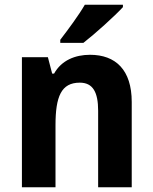

<svg xmlns="http://www.w3.org/2000/svg" viewBox="-20 -837 642 806"><path d="M496 -807V-817H336C310 -772 266 -713 233 -670V-657H330C379 -695 462 -770 496 -807ZM358 -607C296 -607 238 -584 207 -528H199L181 -597H72V-51H213V-311C213 -432 237 -490 315 -490C370 -490 392 -450 392 -372V-51H533V-409C533 -544 465 -607 358 -607Z"/></svg>

Font: Noto Sans Tamil UI SemiCondensed
Style: Bold
Weight: 700
Width: 4
Designer: Jelle Bosma - Monotype Design Team
Foundry: Monotype Imaging Inc.
Version: Version 2.004